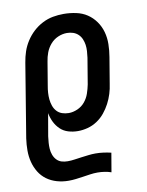

<svg xmlns="http://www.w3.org/2000/svg" viewBox="-85 -589 669 873"><g transform="rotate(-10 250.0 -152.5)"><path d="M161 223Q133 223 107 215.5Q81 208 60.5 193Q40 178 26.5 156Q13 134 6.5 108.5Q0 83 0 55.5Q0 28 4 0L60 -341Q64 -366 72 -390Q80 -414 94.5 -436.5Q109 -459 128.5 -477Q148 -495 171.5 -507Q195 -519 219.5 -523.5Q244 -528 269 -528Q298 -528 326.5 -522Q355 -516 377.5 -501Q400 -486 416 -463.5Q432 -441 439.5 -414Q447 -387 446.5 -357.5Q446 -328 441 -299L421 -179Q418 -156 411 -133.5Q404 -111 393 -90Q382 -69 366.5 -50Q351 -31 330.5 -17.5Q310 -4 287 2Q264 8 242 8Q219 8 197.5 1.5Q176 -5 160.5 -20Q145 -35 135.5 -54.5Q126 -74 122 -96L104 8Q102 23 101 37.5Q100 52 101 66Q102 80 107 93.5Q112 107 121.5 117Q131 127 144 131Q157 135 172 135Q188 135 204.5 132.5Q221 130 237 128Q253 126 269.5 124Q286 122 302 122Q321 122 339 124.5Q357 127 374 131L359 219Q345 214 328.5 211.5Q312 209 296 209Q279 209 262 211.5Q245 214 228 216.5Q211 219 194.5 221Q178 223 161 223ZM215 -80Q235 -80 255.5 -89Q276 -98 290 -115Q304 -132 311 -152.5Q318 -173 322 -193L342 -313Q344 -328 345 -343Q346 -358 344 -372Q342 -386 336.5 -399Q331 -412 321 -421.5Q311 -431 297.5 -435.5Q284 -440 269 -440Q248 -440 227.5 -431Q207 -422 192.5 -405Q178 -388 170.5 -368Q163 -348 160 -327L142 -219Q139 -203 138 -187Q137 -171 138.5 -156Q140 -141 145 -126.5Q150 -112 160 -101Q170 -90 184.5 -85Q199 -80 215 -80Z"/></g></svg>

Font: Iosevka SS18 Semibold
Style: Italic
Weight: 600
Italic angle: -9°
Monospace: yes
Designer: Belleve Invis
Foundry: Belleve Invis
Version: Version 25.1.1; ttfautohint (v1.8.4)